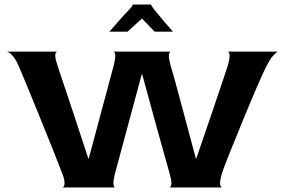

<svg xmlns="http://www.w3.org/2000/svg" viewBox="-20 -828 1258 848"><path d="M1208 -600Q1208 -601 1201 -596Q1194 -591 1182.5 -577.5Q1171 -564 1158 -538Q1134 -493 1054.5 -300.5Q975 -108 960 -62Q952 -35 952 -19Q952 -11 954 -7Q956 -3 957.5 -1.5Q959 0 960 0H729Q730 0 731.5 -1.5Q733 -3 735 -7Q737 -11 737 -19Q737 -35 729 -62Q718 -99 671 -269.5Q624 -440 608 -500H606L488 -62Q481 -34 481 -20Q481 -12 482.5 -7.5Q484 -3 485.5 -1.5Q487 0 488 0H256Q257 0 259 -1.5Q261 -3 263 -7Q265 -11 265 -19Q265 -36 256 -59Q224 -143 153 -317.5Q82 -492 61 -540Q50 -565 38.5 -578.5Q27 -592 18.5 -596.5Q10 -601 10 -600H233Q232 -600 230 -599Q228 -598 226 -594Q224 -590 224 -582Q224 -568 234 -538Q264 -449 308 -316.5Q352 -184 370 -128H372L482 -538Q489 -566 489 -581Q489 -589 487.5 -593Q486 -597 484.5 -598.5Q483 -600 482 -600H734Q733 -600 731.5 -599Q730 -598 728 -593.5Q726 -589 726 -581Q726 -565 734 -537Q746 -499 788 -341Q830 -183 845 -128H847Q866 -183 920 -341.5Q974 -500 986 -538Q994 -565 994 -581Q994 -589 992 -593.5Q990 -598 988.5 -599Q987 -600 986 -600ZM744 -688H663L607 -746L543 -688H463Q473 -699 503 -733.5Q533 -768 552 -787Q561 -797 563.5 -801.5Q566 -806 566 -808H647Q647 -807 649.5 -802.5Q652 -798 660 -787Q670 -774 701.5 -737Q733 -700 744 -688Z"/></svg>

Font: Red Rose Bold
Style: Regular
Weight: 700
Designer: jaikishan Patel
Version: Version 1.000